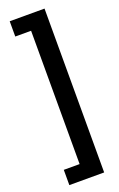

<svg xmlns="http://www.w3.org/2000/svg" viewBox="-168 -790 601 969"><g transform="rotate(-20 132.5 -306.0)"><path d="M25 52H110V-664H25V-746H212V134H25Z"/></g></svg>

Font: Niramit Medium
Style: Regular
Weight: 500
Designer: Katatrad Aksorn Co.,Ltd.
Foundry: Cadson Demak Co.,Ltd.
Version: Version 1.000; ttfautohint (v1.6)